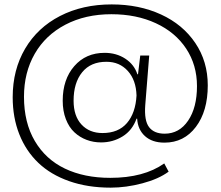

<svg xmlns="http://www.w3.org/2000/svg" viewBox="-20 -758 1010 879"><path d="M486.8 101.1Q381.3 101.1 296.6 71.3Q211.9 41.5 155.3 -12.7Q98.6 -66.9 68.4 -143.3Q38.1 -219.7 38.1 -313Q38.1 -438.5 95 -535.2Q151.9 -631.8 254.9 -684.8Q357.9 -737.8 491.2 -737.8Q616.7 -737.8 716.8 -691.9Q816.9 -646 874 -561.3Q931.2 -476.6 931.2 -367.2Q931.2 -249 876.7 -177Q822.3 -105 732.9 -105Q676.8 -105 643.8 -134.8Q610.8 -164.6 607.9 -214.8H605Q585.9 -161.1 541.3 -133.5Q496.6 -106 442.9 -106Q407.7 -106 376.5 -117.7Q345.2 -129.4 320.6 -152.3Q295.9 -175.3 281.5 -212.6Q267.1 -250 267.1 -296.9Q267.1 -394.5 320.1 -455.3Q373 -516.1 459 -516.1Q512.7 -516.1 553.7 -489.3Q594.7 -462.4 608.9 -418H611.8L622.1 -503.9H663.1L645 -276.9Q639.6 -205.6 662.6 -175.8Q685.5 -146 733.9 -146Q800.8 -146 841.3 -205.8Q881.8 -265.6 881.8 -363.8Q881.8 -460.4 832.3 -535.4Q782.7 -610.4 693.6 -651.6Q604.5 -692.9 490.2 -692.9Q370.6 -692.9 279.3 -645Q188 -597.2 138.9 -511.5Q89.8 -425.8 89.8 -314.9Q89.8 -196.8 139.4 -112.5Q189 -28.3 277.3 13.9Q365.7 56.2 484.9 56.2Q638.7 56.2 731.9 -9.8L752 27.8Q706.5 61.5 631.8 81.3Q557.1 101.1 486.8 101.1ZM316.9 -296.9Q316.9 -227.1 353 -188Q389.2 -148.9 449.2 -148.9Q522 -148.9 561.3 -194.8Q600.6 -240.7 605 -320.8Q603 -391.1 565.2 -433.1Q527.3 -475.1 467.8 -475.1Q395.5 -475.6 356.2 -427.2Q316.9 -378.9 316.9 -296.9Z"/></svg>

Font: Lumene Sans Expanded Light
Style: Regular
Weight: 300
Width: 7
Designer: Deni Anggara
Version: Version 1.003;Glyphs 3.1.2 (3151)